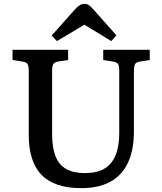

<svg xmlns="http://www.w3.org/2000/svg" viewBox="-20 -961 839 995"><path d="M401 14Q330 14 278 -4Q226 -22 193.5 -56.5Q161 -91 145 -142.5Q129 -194 129 -261V-595Q129 -620 122.5 -629.5Q116 -639 96 -642L45 -650V-703H333V-650L280 -642Q262 -639 256 -628.5Q250 -618 250 -592V-266Q250 -197 267.5 -152Q285 -107 322.5 -85.5Q360 -64 420 -64Q482 -64 521 -87Q560 -110 579 -156.5Q598 -203 598 -271V-595Q598 -620 591.5 -629.5Q585 -639 565 -642L515 -650V-703H756V-650L705 -642Q686 -639 680 -629Q674 -619 674 -591V-282Q674 -183 643 -117.5Q612 -52 551.5 -19Q491 14 401 14ZM275 -748 248 -777 371 -915Q382 -927 393.5 -934Q405 -941 418 -941Q431 -941 441 -934Q451 -927 466 -910L583 -778L557 -748L417 -833Z"/></svg>

Font: Literata 18pt Medium
Style: Regular
Weight: 500
Designer: Latin by Veronika Burian and Jose Scaglione. Greek by Irene Vlachou. Cyrillic by Vera Evstafieva.
Foundry: TypeTogether
Version: Version 3.103;gftools[0.9.29]